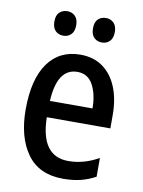

<svg xmlns="http://www.w3.org/2000/svg" viewBox="-84 -789 640 857"><g transform="rotate(10 236.0 -360.0)"><path d="M243 -549Q304 -549 346 -518Q388 -487 409.5 -433Q431 -379 431 -308V-248H143Q146 -72 271 -72Q341 -72 408 -110V-25Q375 -7 340 1.5Q305 10 262 10Q152 10 98 -65.5Q44 -141 44 -266Q44 -403 96 -476Q148 -549 243 -549ZM243 -471Q152 -471 144 -322H337Q337 -385 314 -428Q291 -471 243 -471ZM102 -675Q102 -703 116 -716.5Q130 -730 152 -730Q173 -730 187 -716Q201 -702 201 -675Q201 -647 187 -633Q173 -619 152 -619Q130 -619 116 -633Q102 -647 102 -675ZM277 -675Q277 -703 291 -716.5Q305 -730 327 -730Q348 -730 362 -716Q376 -702 376 -675Q376 -647 362 -633Q348 -619 327 -619Q305 -619 291 -633Q277 -647 277 -675Z"/></g></svg>

Font: Noto Sans Ethiopic Condensed Medium
Style: Regular
Weight: 500
Width: 3
Designer: Monotype Design Team
Foundry: Monotype Imaging Inc.
Version: Version 2.102; ttfautohint (v1.8.4.7-5d5b)